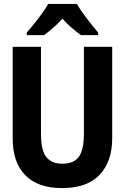

<svg xmlns="http://www.w3.org/2000/svg" viewBox="-20 -954 640 984"><path d="M206 -774Q227 -789 251.5 -810.5Q276 -832 300 -858Q323 -832 348 -811Q373 -790 395 -774H483V-787Q456 -819 424.5 -860Q393 -901 374 -934H227Q210 -903 176.5 -859.5Q143 -816 117 -787V-774ZM555 -244V-714H410V-269Q410 -187 384.5 -151Q359 -115 300 -115Q244 -115 217 -149.5Q190 -184 190 -268V-714H45V-243Q45 -122 109.5 -56Q174 10 298 10Q427 10 491 -58.5Q555 -127 555 -244Z"/></svg>

Font: Noto Sans Mono UI
Style: Bold
Weight: 700
Designer: Monotype Design team
Foundry: Monotype Imaging Inc.
Version: 1.000